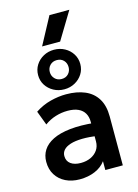

<svg xmlns="http://www.w3.org/2000/svg" viewBox="-149 -1104 861 1198"><g transform="rotate(-15 281.0 -504.5)"><path d="M213 15Q162 15 122.5 -4.5Q83 -24 60.5 -59.8Q38 -95.5 38 -144.5Q38 -186.5 59 -219.5Q80 -252.5 123.5 -274.2Q167 -296 234.8 -303.5Q302.5 -311 395.5 -301.5L397.5 -217Q336.5 -226.5 291 -225.5Q245.5 -224.5 215.8 -215Q186 -205.5 171.2 -189Q156.5 -172.5 156.5 -150.5Q156.5 -117.5 180.5 -99.8Q204.5 -82 246 -82Q281.5 -82 309.8 -95Q338 -108 354.5 -131.8Q371 -155.5 371 -188V-314.5Q371 -346 357.8 -369.2Q344.5 -392.5 317.5 -405.2Q290.5 -418 248 -418Q209 -418 170.8 -406.2Q132.5 -394.5 99 -370L64.5 -461.5Q112 -493 164.5 -506.5Q217 -520 266 -520Q336 -520 387.2 -498Q438.5 -476 466.2 -430.8Q494 -385.5 494 -316V0H381V-57Q356 -22.5 312 -3.8Q268 15 213 15ZM265.5 -552.5Q227.5 -552.5 196.5 -569.5Q165.5 -586.5 147.2 -615.2Q129 -644 129 -680Q129 -716 147.2 -745Q165.5 -774 196.5 -791Q227.5 -808 265.5 -808Q303 -808 334 -791Q365 -774 383.2 -745Q401.5 -716 401.5 -680Q401.5 -644 383.2 -615.2Q365 -586.5 334 -569.5Q303 -552.5 265.5 -552.5ZM265.5 -619Q293 -619 309.5 -636.8Q326 -654.5 326 -680Q326 -706 309.5 -723.5Q293 -741 265.5 -741Q238.5 -741 221.5 -723.5Q204.5 -706 204.5 -680Q204.5 -654.5 221.5 -636.8Q238.5 -619 265.5 -619ZM199.5 -847 294.5 -1024H423L316 -847Z"/></g></svg>

Font: Geologica Medium
Style: Regular
Weight: 500
Designer: Sindre Bremnes, Frode Helland
Foundry: Monokrom Skriftforlag AS
Version: Version 1.010;gftools[0.9.28]